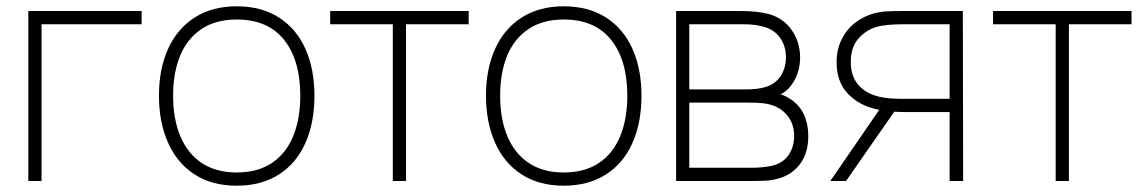

<svg xmlns="http://www.w3.org/2000/svg" viewBox="-20 -575 3640 610"><path d="M70 -540H430V-498H112V0H70Z M485 -271Q485 -356 514.2 -420.2Q543.5 -484.5 599.2 -519.8Q655 -555 732 -555Q811 -555 866.5 -519.2Q922 -483.5 950.5 -419.5Q979 -355.5 979 -271Q979 -185 950.2 -120.5Q921.5 -56 865.8 -20.5Q810 15 732 15Q653.5 15 598 -21Q542.5 -57 513.8 -121.8Q485 -186.5 485 -271ZM934 -271Q934 -384 882.5 -448.5Q831 -513 732 -513Q665 -513 619.8 -482.5Q574.5 -452 552.2 -397.8Q530 -343.5 530 -271Q530 -197 553 -142Q576 -87 621.2 -57Q666.5 -27 732 -27Q798.5 -27 843.8 -57.2Q889 -87.5 911.5 -142.5Q934 -197.5 934 -271Z M1228 -498H1029V-540H1469V-498H1270V0H1228Z M1524 -271Q1524 -356 1553.2 -420.2Q1582.5 -484.5 1638.2 -519.8Q1694 -555 1771 -555Q1850 -555 1905.5 -519.2Q1961 -483.5 1989.5 -419.5Q2018 -355.5 2018 -271Q2018 -185 1989.2 -120.5Q1960.5 -56 1904.8 -20.5Q1849 15 1771 15Q1692.5 15 1637 -21Q1581.5 -57 1552.8 -121.8Q1524 -186.5 1524 -271ZM1973 -271Q1973 -384 1921.5 -448.5Q1870 -513 1771 -513Q1704 -513 1658.8 -482.5Q1613.5 -452 1591.2 -397.8Q1569 -343.5 1569 -271Q1569 -197 1592 -142Q1615 -87 1660.2 -57Q1705.5 -27 1771 -27Q1837.5 -27 1882.8 -57.2Q1928 -87.5 1950.5 -142.5Q1973 -197.5 1973 -271Z M2128 -540H2335Q2384 -540 2420 -531Q2468 -518.5 2495 -480Q2522 -441.5 2522 -392Q2522 -366.5 2514.5 -343.8Q2507 -321 2493 -303Q2480.5 -286 2460 -275Q2473.5 -272 2493 -259Q2521 -240 2534.5 -210.2Q2548 -180.5 2548 -143Q2548 -89 2522.2 -54.5Q2496.5 -20 2454 -8Q2435.5 -2.5 2415.5 -1.2Q2395.5 0 2370 0H2128ZM2431 -48Q2467 -56 2485 -82Q2503 -108 2503 -143Q2503 -186 2476.2 -214Q2449.5 -242 2404 -247Q2388 -249 2354 -249H2170V-42H2370Q2382 -42 2400 -43.5Q2418 -45 2431 -48ZM2414 -299Q2445 -309 2461 -334.8Q2477 -360.5 2477 -393Q2477 -427 2460.2 -452.2Q2443.5 -477.5 2413 -488Q2384 -498 2340 -498H2170V-291H2355Q2368.5 -291 2385 -293Q2401.5 -295 2414 -299Z M2997 -219H2851Q2815 -219 2769 -227Q2711.5 -238.5 2674.8 -276.2Q2638 -314 2638 -377Q2638 -418 2654 -450Q2670 -482 2696.5 -502.5Q2723 -523 2755 -532Q2775 -537.5 2795 -538.8Q2815 -540 2841 -540H3039L3040 0H2997ZM2783 -240H2835L2668 0H2618ZM2997 -261V-498H2853Q2793 -498 2763 -489Q2730.5 -479 2706.8 -451.8Q2683 -424.5 2683 -378Q2683 -333 2706.8 -305.5Q2730.5 -278 2772 -268Q2791 -263.5 2810.2 -262.2Q2829.5 -261 2853 -261Z M3334 -498H3135V-540H3575V-498H3376V0H3334Z"/></svg>

Font: Tap Sans
Style: Regular
Weight: 400
Designer: Tap Payments
Foundry: Tap Payments
Version: Version 1.001;Glyphs 3.1.2 (3151)